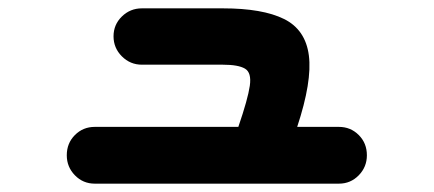

<svg xmlns="http://www.w3.org/2000/svg" viewBox="-20 -484 1040 460"><path d="M207 -44Q179 -44 159.5 -64Q140 -84 140 -112Q140 -141 159.5 -160.5Q179 -180 207 -180H551Q574 -247 578.5 -278.5Q583 -310 567 -319.5Q551 -329 514 -329H320Q292 -329 272 -349Q252 -369 252 -397Q252 -425 272 -444.5Q292 -464 320 -464H514Q609 -464 660.5 -438.5Q712 -413 720 -351Q728 -289 692 -180H792Q820 -180 839.5 -160.5Q859 -141 859 -112Q859 -84 839.5 -64Q820 -44 792 -44Z"/></svg>

Font: Zen Maru Gothic Black
Style: Regular
Weight: 900
Designer: Yoshimichi Ohira
Foundry: Positype
Version: Version 1.001